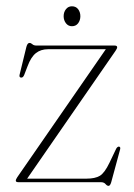

<svg xmlns="http://www.w3.org/2000/svg" viewBox="-20 -594 437 626"><path d="M356.5 -428 68.5 -11.5H261.5Q290 -11.5 305.5 -20.8Q321 -30 337 -63.5L359 -109.5Q363 -116 367.5 -116Q374 -115.5 371.5 -106.5L342.5 0.5Q339 12 334 12Q329 12 324 6Q319 0 308.5 0H40Q31.5 0 31.5 -5Q31.5 -9 36.5 -16.5L325 -433.5H136.5Q113 -433.5 97 -420.8Q81 -408 70 -378.5L59 -350Q55.5 -341 49.5 -341Q41.5 -341 44 -351L66 -441Q69.5 -454 76 -454Q81 -454 85.5 -449.8Q90 -445.5 99 -445.5H353.5Q362 -445.5 362 -440Q362 -436 356.5 -428ZM214.5 -508.5Q202.5 -508.5 195 -518.2Q187.5 -528 187.5 -541Q187.5 -554.5 195 -564Q202.5 -573.5 214.5 -573.5Q227.5 -573.5 234.8 -564Q242 -554.5 242 -541Q242 -528 234.8 -518.2Q227.5 -508.5 214.5 -508.5Z"/></svg>

Font: Fraunces 72pt S000 Thin
Style: Regular
Weight: 100
Version: Version 1.000; ttfautohint (v1.8.3)